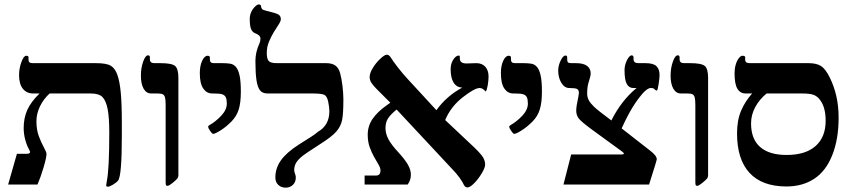

<svg xmlns="http://www.w3.org/2000/svg" viewBox="-20 -841 3889 875"><path d="M535.2 -279.8V-221.7Q535.2 -39.1 518.1 -18.1Q508.8 -7.3 493.7 1.2Q478.5 9.8 472.2 9.8Q463.9 9.8 463.9 3.9L466.8 -15.6Q478 -68.8 478 -236.8Q478 -305.2 470.7 -343.3Q463.4 -381.3 447.5 -398.2Q431.6 -415 393.1 -415H206.1Q178.2 -389.6 162.1 -356.2Q146 -322.8 146 -288.1Q146 -249.5 157 -220.2Q168 -190.9 180.2 -168.9Q191.9 -147 191.9 -140.1Q191.9 -123 178.5 -77.9Q165 -32.7 150.9 0H17.1L57.1 -140.1H102.1Q117.2 -140.1 117.2 -148.9L112.8 -159.2Q102.5 -176.8 95.2 -203.6Q87.9 -230.5 87.9 -257.8Q87.9 -302.7 104.2 -339.6Q120.6 -376.5 160.2 -415H130.9Q101.6 -415 84.2 -436.5Q66.9 -458 66.9 -498Q66.9 -529.8 77.6 -558.3Q88.4 -586.9 99.1 -586.9Q109.9 -586.9 109.9 -580.1V-568.8Q109.9 -553.2 127.9 -553.2H417Q464.8 -553.2 484.4 -541.7Q503.9 -530.3 514.6 -500.7Q525.4 -471.2 530.3 -419.9Q535.2 -368.7 535.2 -279.8Z M793 -43.9Q793 -33.2 787.6 -26.6Q782.2 -20 766.1 -7.1Q750 5.9 743.7 5.9Q737.8 5.9 736.3 2.4Q734.9 -1 734.9 -12.2V-359.9Q734.9 -385.7 732.2 -396.2Q729.5 -406.7 722.7 -410.9Q715.8 -415 696.8 -415H668.9Q647 -415 634.5 -436.8Q622.1 -458.5 622.1 -496.1Q622.1 -530.8 632.3 -559.8Q642.6 -588.9 654.8 -588.9Q663.1 -588.9 663.1 -580.1V-570.8Q663.1 -553.2 683.1 -553.2H710.9Q762.7 -553.2 777.8 -540.5Q793 -527.8 793 -485.8Z M1077.6 -422.9Q1077.6 -373 1067.9 -342Q1058.1 -311 1034.9 -287.4Q1011.7 -263.7 986.1 -247.3Q960.4 -231 951.7 -231Q949.7 -231 947.5 -232.4Q945.3 -233.9 937 -245.4Q928.7 -256.8 928.7 -264.2Q928.7 -267.1 933.6 -270Q963.4 -287.1 988.5 -314Q1013.7 -340.8 1013.7 -369.1Q1013.7 -387.7 1009 -397.5Q1004.4 -407.2 993.2 -411.1Q981.9 -415 953.6 -415H946.8Q921.9 -415 906.2 -437.7Q890.6 -460.4 890.6 -507.8Q890.6 -541.5 901.4 -564.2Q912.1 -586.9 925.8 -586.9Q936.5 -586.9 936.5 -579.1V-569.8Q936.5 -553.2 953.6 -553.2H994.6Q1013.7 -553.2 1029.1 -550.8Q1044.4 -548.3 1055.2 -535.9Q1065.9 -523.4 1071.8 -497.1Q1077.6 -470.7 1077.6 -422.9Z M1544.9 -388.2Q1544.9 -323.2 1539.1 -294.2Q1533.2 -265.1 1512.9 -241.7Q1492.7 -218.3 1440.9 -185.5Q1367.2 -138.7 1350.3 -123.3Q1333.5 -107.9 1327.1 -94.5Q1320.8 -81.1 1320.8 -65.9Q1320.8 -59.1 1324.5 -49.3Q1328.1 -39.6 1328.1 -32.2Q1328.1 -11.2 1314.9 1.5Q1301.8 14.2 1281.7 14.2Q1261.2 14.2 1248 1.5Q1234.9 -11.2 1234.9 -32.2Q1234.9 -74.7 1260.3 -110.4Q1285.6 -146 1341.8 -182.1Q1378.4 -205.1 1399.2 -218.5Q1419.9 -231.9 1428.7 -240.2Q1481 -270 1481 -334Q1481 -351.6 1475.8 -377Q1470.7 -402.3 1458.3 -408.7Q1445.8 -415 1402.8 -415H1199.7Q1176.3 -415 1165 -429.2Q1153.8 -443.4 1148.9 -475.3Q1144 -507.3 1144 -563Q1144 -603.5 1162.1 -642.6Q1167 -652.8 1167 -665Q1167 -680.2 1144 -689Q1130.4 -693.8 1124.3 -708.3Q1118.2 -722.7 1118.2 -754.9Q1118.2 -771 1124.5 -785.4Q1130.9 -799.8 1141.6 -810.3Q1152.3 -820.8 1158.7 -820.8Q1169.9 -820.8 1169.9 -811Q1169.9 -805.2 1174.3 -800Q1178.7 -794.9 1196.8 -791Q1239.3 -781.2 1249.5 -774.4Q1259.8 -767.6 1259.8 -753.9Q1259.8 -744.1 1249.8 -729.2Q1239.7 -714.4 1227.8 -694.6Q1215.8 -674.8 1205.8 -650.9Q1195.8 -627 1195.8 -599.1Q1195.8 -571.3 1205.3 -562.3Q1214.8 -553.2 1240.7 -553.2H1466.8Q1492.7 -553.2 1508.1 -542.5Q1523.4 -531.7 1530 -507.8Q1536.6 -483.9 1540.8 -449.5Q1544.9 -415 1544.9 -388.2Z M2206.5 -492.2Q2206.5 -475.1 2202.9 -453.1Q2199.2 -431.2 2193.8 -423.8Q2184.1 -433.6 2178.2 -436.8Q2172.4 -439.9 2165.5 -439.9Q2143.1 -439.9 2088.9 -397.7Q2034.7 -355.5 2008.8 -293.9L2140.6 -169.9Q2172.9 -138.7 2181.9 -123Q2190.9 -107.4 2190.9 -90.8Q2190.9 -76.7 2174.8 -50Q2158.7 -23.4 2140.1 -5.1Q2121.6 13.2 2110.8 13.2Q2100.6 13.2 2094.7 2.9Q2089.8 -9.3 2074.5 -30.8Q2059.1 -52.2 2039.6 -71.8L1787.6 -341.8Q1759.8 -319.3 1748.3 -301.3Q1736.8 -283.2 1736.8 -256.8Q1736.8 -231.9 1750.2 -206.5Q1763.7 -181.2 1794.9 -147.5Q1826.2 -113.3 1839.4 -89.8Q1852.5 -66.4 1852.5 -44.9Q1852.5 -20 1837.9 0H1641.6V-41H1693.8Q1713.9 -41 1713.9 -64Q1713.9 -76.2 1704.8 -91.3Q1695.8 -106.4 1684.8 -126Q1673.8 -145.5 1664.8 -170.4Q1655.8 -195.3 1655.8 -227.1Q1655.8 -266.1 1677.7 -298.8Q1699.7 -331.5 1744.6 -362.8L1758.8 -373L1695.8 -436Q1680.2 -451.7 1672.4 -463.9Q1664.6 -476.1 1664.6 -490.2Q1664.6 -507.3 1678.5 -530.5Q1692.4 -553.7 1712.6 -572.8Q1732.9 -591.8 1742.7 -591.8Q1751.5 -591.8 1758.8 -582Q1772.5 -560.1 1795.2 -531.2Q1817.9 -502.4 1837.9 -481L1968.8 -338.9Q2016.1 -404.3 2086.9 -441.9Q2061.5 -442.4 2047.6 -463.9Q2033.7 -485.4 2033.7 -525.9Q2033.7 -550.8 2045.7 -569.3Q2057.6 -587.9 2071.8 -587.9Q2074.7 -587.9 2075.2 -585.2Q2075.7 -582.5 2075.7 -574.2Q2075.7 -551.8 2105.5 -551.8L2150.9 -553.2Q2177.2 -553.2 2191.9 -536.6Q2206.5 -520 2206.5 -492.2Z M2449.7 -422.9Q2449.7 -373 2439.9 -342Q2430.2 -311 2407 -287.4Q2383.8 -263.7 2358.2 -247.3Q2332.5 -231 2323.7 -231Q2321.8 -231 2319.6 -232.4Q2317.4 -233.9 2309.1 -245.4Q2300.8 -256.8 2300.8 -264.2Q2300.8 -267.1 2305.7 -270Q2335.4 -287.1 2360.6 -314Q2385.7 -340.8 2385.7 -369.1Q2385.7 -387.7 2381.1 -397.5Q2376.5 -407.2 2365.2 -411.1Q2354 -415 2325.7 -415H2318.8Q2293.9 -415 2278.3 -437.7Q2262.7 -460.4 2262.7 -507.8Q2262.7 -541.5 2273.4 -564.2Q2284.2 -586.9 2297.9 -586.9Q2308.6 -586.9 2308.6 -579.1V-569.8Q2308.6 -553.2 2325.7 -553.2H2366.7Q2385.7 -553.2 2401.1 -550.8Q2416.5 -548.3 2427.2 -535.9Q2438 -523.4 2443.8 -497.1Q2449.7 -470.7 2449.7 -422.9Z M2985.8 -499Q2985.8 -485.4 2981.4 -456.8Q2977.1 -428.2 2973.1 -428.2Q2968.8 -428.2 2962.9 -434.1Q2959.5 -439.9 2945.8 -439.9Q2930.2 -439.9 2907.2 -413.3Q2884.3 -386.7 2862.3 -351.1Q2840.3 -315.4 2813 -255.9L2943.8 -153.8Q2973.1 -131.3 2973.1 -115.2Q2973.1 -109.9 2938 0H2547.9L2583 -137.2H2814Q2823.2 -137.2 2823.2 -141.1Q2823.2 -144.5 2813 -151.9L2678.2 -250Q2628.4 -286.6 2617.2 -301.5Q2606 -316.4 2606 -336.9Q2606 -356.4 2616.2 -402.3L2618.2 -417Q2618.2 -431.2 2609.9 -435.5Q2601.6 -439.9 2574.2 -439.9Q2552.7 -439.9 2538.3 -463.4Q2523.9 -486.8 2523.9 -520Q2523.9 -541.5 2534.9 -564.7Q2545.9 -587.9 2557.1 -587.9Q2564.9 -587.9 2564.9 -579.1V-568.8Q2564.9 -562 2567.9 -557.6Q2570.8 -553.2 2582 -553.2H2605Q2638.7 -553.2 2655.3 -540.8Q2671.9 -528.3 2671.9 -506.8Q2671.9 -494.6 2664.1 -471.2Q2655.8 -447.8 2655.8 -415Q2655.8 -398.4 2663.1 -384.5Q2670.4 -370.6 2687.5 -354.2Q2704.6 -337.9 2766.1 -292Q2811 -381.8 2880.9 -439.9H2866.2Q2846.7 -439.9 2836.4 -458.3Q2826.2 -476.6 2826.2 -522Q2826.2 -544.9 2837.4 -566.9Q2848.6 -588.9 2858.9 -588.9Q2861.8 -588.9 2864.5 -586.4Q2867.2 -584 2867.2 -580.1V-570.8Q2867.2 -562.5 2872.3 -557.9Q2877.4 -553.2 2893.1 -553.2H2921.9Q2958 -553.2 2971.9 -539.3Q2985.8 -525.4 2985.8 -499Z M3207 -43.9Q3207 -33.2 3201.7 -26.6Q3196.3 -20 3180.2 -7.1Q3164.1 5.9 3157.7 5.9Q3151.9 5.9 3150.4 2.4Q3148.9 -1 3148.9 -12.2V-359.9Q3148.9 -385.7 3146.2 -396.2Q3143.6 -406.7 3136.7 -410.9Q3129.9 -415 3110.8 -415H3083Q3061 -415 3048.6 -436.8Q3036.1 -458.5 3036.1 -496.1Q3036.1 -530.8 3046.4 -559.8Q3056.6 -588.9 3068.8 -588.9Q3077.1 -588.9 3077.1 -580.1V-570.8Q3077.1 -553.2 3097.2 -553.2H3125Q3176.8 -553.2 3191.9 -540.5Q3207 -527.8 3207 -485.8Z M3327.6 -506.8Q3327.6 -528.3 3332.8 -546.1Q3337.9 -564 3346.7 -575.4Q3355.5 -586.9 3362.8 -586.9Q3376 -586.9 3376 -580.1V-568.8Q3376 -553.2 3396 -553.2H3664.6Q3701.2 -553.2 3721.7 -540Q3742.2 -526.9 3761.7 -487.3Q3781.2 -447.8 3791.5 -402.6Q3801.8 -357.4 3801.8 -304.2Q3801.8 -207.5 3773.2 -134.8Q3744.6 -62 3691.2 -26.6Q3637.7 8.8 3564 8.8Q3453.1 8.8 3396 -53Q3338.9 -114.7 3338.9 -232.9Q3338.9 -293 3357.4 -336.4Q3376 -379.9 3407.7 -415H3377.9Q3353.5 -415 3340.6 -436.5Q3327.6 -458 3327.6 -506.8ZM3742.7 -290Q3742.7 -320.8 3736.8 -343.5Q3731 -366.2 3718.5 -383.8Q3706.1 -401.4 3689.2 -408.2Q3672.4 -415 3635.7 -415H3473.6Q3440.4 -387.7 3421.6 -352.5Q3402.8 -317.4 3402.8 -278.8Q3402.8 -207 3444.3 -170.9Q3485.8 -134.8 3564.9 -134.8Q3650.9 -134.8 3696.8 -175.5Q3742.7 -216.3 3742.7 -290Z"/></svg>

Font: Liberation Serif
Style: Bold
Weight: 700
Designer: Steve Matteson
Foundry: Ascender Corporation
Version: Version 2.1.5